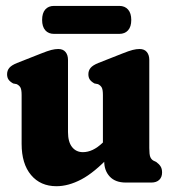

<svg xmlns="http://www.w3.org/2000/svg" viewBox="-20 -618 576 650"><path d="M332.8 -72V-94L328.4 -96.1V-296.1Q328.4 -314 324.6 -321.4Q320.7 -328.7 311.8 -333.1L299.7 -335.5Q288.5 -341.9 283.9 -348.9Q279.2 -355.9 279.2 -366.7Q279.2 -379.1 286.6 -388.1Q294 -397.1 312.8 -404.7L393.9 -436.7Q416.4 -445.7 429 -448.9Q441.7 -452.1 452.5 -452.1Q468.8 -452.1 477.1 -441.9Q485.4 -431.8 485.4 -415.3V-116.8Q485.4 -95 488.8 -86.6Q492.3 -78.2 499.4 -74.2L508.7 -69.8Q518.5 -62.8 523.6 -54.7Q528.7 -46.7 528.7 -34.2Q528.7 -18.1 519 -9Q509.4 0 492.7 0H405.9Q370.4 0 351.6 -20.2Q332.8 -40.4 332.8 -72ZM53.2 -131V-296.1Q53.2 -314 49.4 -321.4Q45.5 -328.7 36.6 -333.1L24.5 -335.5Q13.3 -341.9 8.7 -348.9Q4 -355.9 4 -366.7Q4 -379.1 11.4 -388.1Q18.8 -397.1 37.6 -404.7L118.7 -436.7Q141.2 -445.7 153.8 -448.9Q166.5 -452.1 177.3 -452.1Q193.6 -452.1 201.9 -441.9Q210.2 -431.8 210.2 -415.3V-170.9Q210.2 -137.7 223.9 -120.3Q237.6 -102.9 260.7 -102.9Q277.3 -102.9 293.9 -110.7Q310.6 -118.6 327.7 -134.9L342.6 -149.2L372.3 -111L352.9 -90.6Q299 -33.5 255.3 -10.6Q211.6 12.4 171.1 12.4Q116.9 12.4 85.1 -25.5Q53.2 -63.4 53.2 -131ZM122.6 -550.3Q122.6 -573.9 133.3 -585.9Q144 -598 162.6 -598H384Q402.6 -598 413.5 -585.7Q424.4 -573.5 424.4 -550.3Q424.4 -527.4 413.5 -515.3Q402.6 -503.3 384 -503.3H162.6Q144 -503.3 133.3 -515.5Q122.6 -527.8 122.6 -550.3Z"/></svg>

Font: Fraunces 144pt S100 Black
Style: Regular
Weight: 900
Version: Version 1.000